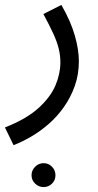

<svg xmlns="http://www.w3.org/2000/svg" viewBox="-46 -359 399 779"><path d="M9 230 -26 158Q61 124 110 79.5Q159 35 179 -12.5Q199 -60 199 -106Q199 -133 192.5 -160.5Q186 -188 170.5 -222Q155 -256 130 -302L203 -339Q241 -273 257.5 -215Q274 -157 274 -111Q274 -57 257.5 -10.5Q241 36 213.5 75Q186 114 151.5 144Q117 174 80 195.5Q43 217 9 230ZM131 400Q111 400 96.5 386Q82 372 82 352Q82 332 96.5 317.5Q111 303 131 303Q151 303 165 317.5Q179 332 179 352Q179 372 165 386Q151 400 131 400Z"/></svg>

Font: Noto Sans Arabic SemiCondensed
Style: Regular
Weight: 400
Width: 4
Designer: Monotype Design Team, Nadine Chahine, Nizar Qandah and Khaled Hosny
Foundry: Monotype Imaging Inc.
Version: Version 2.012